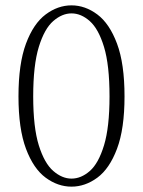

<svg xmlns="http://www.w3.org/2000/svg" viewBox="-20 -684 533 717"><path d="M104 -324Q104 -208 125 -141Q146 -74 179 -45.5Q212 -17 247 -17Q283 -17 315.5 -45.5Q348 -74 368.5 -141.5Q389 -209 389 -324Q389 -441 368.5 -508.5Q348 -576 315.5 -605Q283 -634 247 -634Q212 -634 179 -605.5Q146 -577 125 -509Q104 -441 104 -324ZM247 -664Q298 -664 343.5 -630Q389 -596 417 -521Q445 -446 445 -324Q445 -203 417 -128.5Q389 -54 343.5 -20.5Q298 13 247 13Q196 13 150.5 -20.5Q105 -54 77 -128.5Q49 -203 49 -324Q49 -446 77 -521Q105 -596 150.5 -630Q196 -664 247 -664Z"/></svg>

Font: Source Serif Pro Light
Style: Regular
Weight: 300
Designer: Frank Grießhammer
Foundry: Adobe Systems Incorporated
Version: Version 3.001;hotconv 1.0.111;makeotfexe 2.5.65597